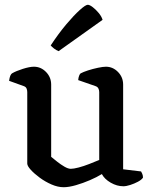

<svg xmlns="http://www.w3.org/2000/svg" viewBox="-20 -779 639 803"><path d="M246 4Q222 4 195.5 -7.5Q169 -19 146 -36Q123 -53 108.5 -69Q94 -85 94 -95V-394Q94 -402 91 -409Q88 -416 79 -419L18 -441Q20 -455 23 -462Q26 -469 30 -472Q47 -482 75.5 -491Q104 -500 122 -500Q151 -500 172.5 -478Q194 -456 194 -425V-123Q205 -114 219.5 -102.5Q234 -91 249.5 -82Q265 -73 276 -73Q288 -73 309 -78.5Q330 -84 353 -93Q376 -102 395 -110V-394Q395 -402 391.5 -409Q388 -416 379 -419L307 -444Q308 -455 311 -462.5Q314 -470 317 -472Q328 -478 348 -484.5Q368 -491 389.5 -495.5Q411 -500 423 -500Q452 -500 473.5 -478Q495 -456 495 -425V-71L570 -62Q572 -59 575 -52Q578 -45 578 -36Q572 -27 557 -19Q542 -11 525 -5.5Q508 0 496 0Q469 0 443 -15Q417 -30 406 -51Q385 -38 356 -25.5Q327 -13 297.5 -4.5Q268 4 246 4ZM225 -565Q215 -569 206 -576Q197 -583 192 -589Q225 -639 257 -677Q289 -715 313.5 -737Q338 -759 347 -759Q355 -759 368 -749Q381 -739 393 -724.5Q405 -710 409 -696Z"/></svg>

Font: Texturina Medium
Style: Regular
Weight: 500
Designer: Guillermo Torres Carreño
Foundry: Omnibus-Type
Version: Version 1.003